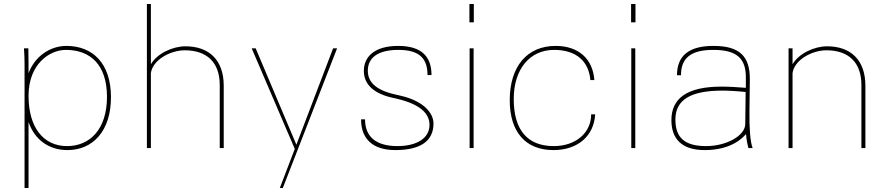

<svg xmlns="http://www.w3.org/2000/svg" viewBox="-20 -742 4456 962"><path d="M123 -262C123 -422 229 -492 310 -492C433 -492 516 -417 516 -257C516 -95 431 -10 316 -10C197 -10 123 -104 123 -262ZM123 -131C153 -42 225 10 318 10C444 10 536 -84 536 -255C536 -425 444 -512 313 -512C230 -512 154 -459 123 -375V-421C123 -437 122 -487 122 -500H100C102 -474 103 -447 103 -421V200H123Z M736 -376C745 -441 832 -490 906 -490C1015 -490 1081 -431 1081 -316V0H1101V-312C1101 -441 1028 -510 909 -510C845 -510 767 -474 736 -420V-722H716V0H736Z M1261 -500H1241L1457 4L1382 200H1397L1669 -500H1649L1465 -17Z M1789 -144C1789 -44 1850 10 1961 10C2086 10 2152 -35 2152 -123C2152 -174 2105 -235 1989 -262L1959 -269C1858 -292 1823 -334 1823 -388C1823 -455 1877 -492 1976 -492C2084 -492 2122 -447 2122 -366H2142C2142 -456 2095 -512 1975 -512C1857 -512 1803 -458 1803 -387C1803 -332 1836 -278 1943 -253L1970 -247C2091 -218 2132 -170 2132 -116C2132 -50 2069 -10 1971 -10C1863 -10 1809 -58 1809 -144Z M2353 0V-500H2333V0ZM2332 -630H2354V-722H2332Z M2534 -240C2534 -81 2613 10 2753 10C2874 10 2956 -60 2962 -169H2942C2942 -76 2864 -10 2755 -10C2623 -10 2554 -90 2554 -246C2554 -395 2634 -492 2756 -492C2871 -492 2930 -432 2938 -341H2958C2950 -448 2878 -512 2764 -512C2621 -512 2534 -409 2534 -240Z M3163 0V-500H3143V0ZM3142 -630H3164V-722H3142Z M3714 -120C3713 -62 3620 -10 3518 -10C3411 -10 3364 -52 3364 -143C3364 -242 3440 -288 3600 -288C3630 -288 3681 -285 3716 -281ZM3344 -140C3344 -47 3395 10 3511 10C3607 10 3676 -22 3718 -70C3720 -42 3725 -18 3730 0H3751C3739 -31 3734 -100 3735 -182L3737 -344C3738 -462 3684 -512 3554 -512C3431 -512 3372 -462 3372 -365H3392C3392 -451 3441 -492 3554 -492C3671 -492 3719 -450 3717 -349V-302C3683 -305 3631 -308 3595 -308C3420 -308 3344 -248 3344 -140Z M3951 -376C3960 -441 4047 -490 4121 -490C4230 -490 4296 -431 4296 -316V0H4316V-312C4316 -441 4243 -510 4124 -510C4060 -510 3982 -474 3951 -420V-500H3931V0H3951Z"/></svg>

Font: Perun Thin
Style: Regular
Weight: 100
Foundry: Copyright (c) Stefan Peev, Context Ltd, 2016
Version: Version 1.089